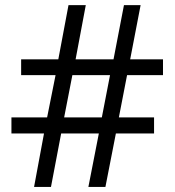

<svg xmlns="http://www.w3.org/2000/svg" viewBox="-20 -734 686 754"><path d="M479 -439 446.8 -272.9H585V-210H435.1L394 0H327.1L368.2 -210H220.2L180.2 0H113.8L152.8 -210H24.9V-272.9H165L198.2 -439H63V-501H209L249 -713.9H316.9L276.9 -501H425.8L466.8 -713.9H532.2L491.2 -501H620.1V-439ZM231.9 -272.9H379.9L412.1 -439H264.2Z"/></svg>

Font: HunimalSansv1.5
Style: Regular
Weight: 400
Foundry: Ascender Corporation
Version: Version 1.10